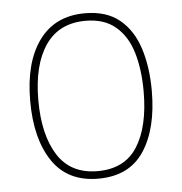

<svg xmlns="http://www.w3.org/2000/svg" viewBox="-45 -581 601 634"><g transform="rotate(-5 256.0 -264.0)"><path d="M457 -264Q457 -139 408 -64.5Q359 10 256 10Q155 10 104.5 -64.5Q54 -139 54 -265Q54 -393 107 -465.5Q160 -538 259 -538Q330 -538 373.5 -502.5Q417 -467 437 -405Q457 -343 457 -264ZM81 -265Q81 -150 124 -82.5Q167 -15 256 -15Q346 -15 388 -81.5Q430 -148 430 -264Q430 -336 413.5 -392Q397 -448 359 -480.5Q321 -513 259 -513Q171 -513 126 -447.5Q81 -382 81 -265Z"/></g></svg>

Font: Noto Sans Kannada SemiCondensed Thin
Style: Regular
Weight: 100
Width: 4
Designer: Jelle Bosma - Monotype Design Team
Foundry: Monotype Imaging Inc.
Version: Version 2.005; ttfautohint (v1.8.4.7-5d5b)